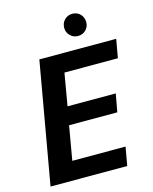

<svg xmlns="http://www.w3.org/2000/svg" viewBox="-131 -984 852 1069"><g transform="rotate(-15 295.5 -449.0)"><path d="M25 0 148 -700H591L572 -593H264L232 -407H510L491 -303H213L179 -107H486L467 0ZM390 -770Q364 -770 345.5 -788.5Q327 -807 327 -833Q327 -861 345.5 -879.5Q364 -898 390 -898Q418 -898 436 -879.5Q454 -861 454 -833Q454 -807 436 -788.5Q418 -770 390 -770Z"/></g></svg>

Font: DM Sans
Style: Bold Italic
Weight: 700
Italic angle: -10°
Designer: Colophon Foundry, Jonny Pinhorn
Foundry: Colophon Foundry
Version: Version 4.004;gftools[0.9.30]